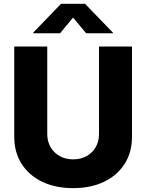

<svg xmlns="http://www.w3.org/2000/svg" viewBox="-20 -970 762 1000"><path d="M360.8 9.8Q268.6 9.8 199.7 -23.4Q130.9 -56.6 92.5 -116.7Q54.2 -176.8 54.2 -257.8V-727.5H226.1V-272Q226.1 -233.9 243.2 -204.1Q260.3 -174.3 290.5 -157.2Q320.8 -140.1 360.8 -140.1Q401.4 -140.1 431.6 -157.2Q461.9 -174.3 478.8 -203.9Q495.6 -233.4 495.6 -272V-727.5H667.5V-257.8Q667.5 -176.8 629.2 -116.7Q590.8 -56.6 522 -23.4Q453.1 9.8 360.8 9.8ZM293 -796.9H152.8V-799.8L297.9 -950.2H422.9L568.4 -799.8V-796.9H428.7L360.4 -878.4Z"/></svg>

Font: Inter 18pt ExtraBold
Style: Regular
Weight: 800
Designer: Rasmus Andersson
Foundry: rsms
Version: Version 4.001;git-66647c0bb